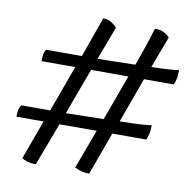

<svg xmlns="http://www.w3.org/2000/svg" viewBox="-71 -665 750 751"><g transform="rotate(10 303.5 -290.0)"><path d="M119 14Q97 14 82.5 9Q68 4 63 0L120 -156H12Q12 -178 16 -189Q20 -200 23 -203H138L205 -387H71Q71 -410 74.5 -421Q78 -432 82 -434H223Q238 -477 254 -521.5Q270 -566 280 -594Q299 -594 313.5 -584.5Q328 -575 335 -566L285 -434L435 -437Q446 -468 459.5 -506.5Q473 -545 486 -589Q510 -589 524.5 -580.5Q539 -572 545 -564L498 -439Q545 -440 572 -442Q599 -444 607 -446Q607 -423 603.5 -408.5Q600 -394 596 -387H478L413 -208Q472 -209 501 -211Q530 -213 539 -215Q539 -191 535 -177Q531 -163 528 -156H393L331 14Q311 14 296 9Q281 4 273 0L331 -156H183ZM200 -203 350 -206 416 -387H268Z"/></g></svg>

Font: Texturina 72pt 72pt Regular
Style: Italic
Weight: 400
Italic angle: -11°
Designer: Guillermo Torres Carreño
Foundry: Omnibus-Type
Version: Version 1.002; ttfautohint (v1.8.3)